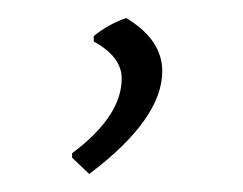

<svg xmlns="http://www.w3.org/2000/svg" viewBox="-20 -86 270 213"><path d="M160 -7Q160 46 79 107L60 89V84Q115 43 115 1Q115 -23 84 -40V-46Q100 -59 120 -66Q160 -42 160 -7Z"/></svg>

Font: t
Style: Regular
Weight: 300
Designer: Juan Pablo del Peral
Foundry: Huerta Tipografica
Version: Version 2.004; ttfautohint (v1.8.1)